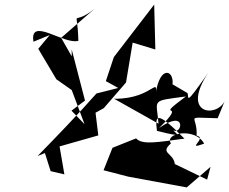

<svg xmlns="http://www.w3.org/2000/svg" viewBox="-20 -777 1000 838"><path d="M261 -16 240 -138 409 -186 397 -285 433 -305 530 -417 559 -591 658 -561 653 -757 477 -528 442 -423 496 -393 401 -369C318 -275 231 -185 144 -96L176 -109L201 -30ZM292 -294 351 -338 293 -561V-531L247 -612L393 -739C286 -653 318 -760 322 -599C260 -580 108 -707 126 -595L197 -624L147 -564L226 -431L293 -384L349 -235ZM733 -409C741 -477 666 -497 656 -332C673 -470 661 -344 478 -346L672 -237C663 -346 636 -335 791 -356C640 -243 809 -350 674 -218C799 -305 773 -184 736 -209C745 -195 793 -173 665 -206C656 -276 663 -296 785 -172C671 -157 601 -143 574 -173L471 -132L432 -34L540 -6L795 41L899 -49L884 7L743 -61C737 -111 676 -107 726 -151C695 -197 833 -222 871 -150C785 -119 888 -175 838 -185C844 -277 777 -264 930 -261L960 -334C920 -261 769 -281 890 -461C781 -305 807 -353 798 -371Z"/></svg>

Font: Asimov Silicon
Style: Regular
Weight: 400
Designer: Google
Version: Version 2.000980; 2014